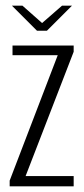

<svg xmlns="http://www.w3.org/2000/svg" viewBox="-20 -655 295 675"><path d="M14 0V-20L183 -461H24V-495H239V-473L70 -36H239V0ZM110 -547 22 -635H59L128 -574L198 -635H233L145 -547Z"/></svg>

Font: Alumni Sans Thin Light
Style: Regular
Weight: 300
Version: Version 1.018